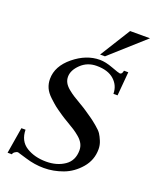

<svg xmlns="http://www.w3.org/2000/svg" viewBox="-146 -867 777 961"><g transform="rotate(20 242.0 -386.0)"><path d="M378 -782H484L303 -620H277ZM206 10Q157 10 108.5 -5Q60 -20 58 -20Q52 -20 43 -14Q34 -8 33 0H10L33 -139H55Q56 -79 100 -51.5Q144 -24 206 -24Q263 -24 303.5 -51.5Q344 -79 344 -134Q344 -153 335.5 -169Q327 -185 310.5 -199Q294 -213 278.5 -223Q263 -233 239 -247Q215 -261 202 -270Q171 -291 159 -300.5Q147 -310 124.5 -331Q102 -352 92.5 -373.5Q83 -395 83 -420Q83 -488 148.5 -541.5Q214 -595 286 -595Q316 -595 356 -580Q396 -565 402 -565Q414 -565 417 -585H440L429 -458H407Q407 -502 374.5 -531.5Q342 -561 281 -561Q232 -561 198 -528.5Q164 -496 164 -461Q164 -444 172 -429.5Q180 -415 196.5 -401.5Q213 -388 228 -378.5Q243 -369 267 -355Q291 -341 304 -332Q333 -312 342.5 -305.5Q352 -299 375 -280Q398 -261 406.5 -248Q415 -235 423.5 -214.5Q432 -194 432 -172Q432 -114 394.5 -70.5Q357 -27 307 -8.5Q257 10 206 10Z"/></g></svg>

Font: Judson
Style: Italic
Weight: 400
Italic angle: -9.5°
Version: Version 20110429